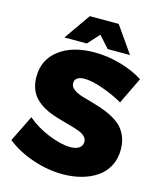

<svg xmlns="http://www.w3.org/2000/svg" viewBox="-133 -1006 921 1111"><g transform="rotate(15 327.5 -450.0)"><path d="M352.1 -824.2 289.1 -754.9H154.8L265.1 -912.1H438L547.9 -754.9H414.1ZM272 -513.2Q272 -491.7 292.2 -476.6Q312.5 -461.4 344.7 -451.4Q377 -441.4 416 -430.9Q455.1 -420.4 494.1 -404.3Q533.2 -388.2 565.4 -365.5Q597.7 -342.8 617.9 -303.5Q638.2 -264.2 638.2 -211.9Q638.2 -156.7 615.2 -113.5Q592.3 -70.3 552.5 -43.2Q512.7 -16.1 460.9 -2Q409.2 12.2 349.1 12.2Q259.3 12.2 168.7 -18.6Q78.1 -49.3 12.2 -102.1L89.8 -259.8Q142.6 -213.4 219.2 -182.1Q295.9 -150.9 351.1 -150.9Q384.8 -150.9 403.8 -163.8Q422.9 -176.8 422.9 -201.2Q422.9 -218.3 410.4 -231.4Q397.9 -244.6 376.7 -253.2Q355.5 -261.7 328.1 -269.3Q300.8 -276.9 270.3 -285.4Q239.7 -293.9 209.5 -304.2Q179.2 -314.5 151.9 -330.6Q124.5 -346.7 103.3 -367.9Q82 -389.2 69.6 -421.4Q57.1 -453.6 57.1 -494.1Q57.1 -596.7 136.2 -656.7Q215.3 -716.8 347.2 -716.8Q425.8 -716.8 503.7 -694.6Q581.5 -672.4 640.1 -634.8L563 -475.1Q507.3 -507.8 440.2 -531Q373 -554.2 330.1 -554.2Q302.7 -554.2 287.4 -543.9Q272 -533.7 272 -513.2Z"/></g></svg>

Font: Montserrat-Arabic ExtraBold
Style: Regular
Weight: 800
Designer: Mohamed Gaber
Foundry: Kief Type Foundry
Version: Version 5.008;PS 005.008;hotconv 1.0.88;makeotf.lib2.5.64775